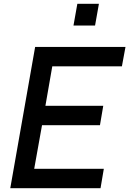

<svg xmlns="http://www.w3.org/2000/svg" viewBox="-20 -999 686 1019"><path d="M484.5 -863.5H370L390.5 -979H505ZM257.5 -647 221 -437.5H528L510.5 -334.5H203L161.5 -103H531L513.5 0H34.5L166.5 -750H646L627 -647Z"/></svg>

Font: Russisch Sans SemiBold
Style: Italic
Weight: 600
Width: 4
Italic angle: -10°
Designer: Michael Sharanda (font) & Cristiano Sobral (main changes)
Foundry: Michael Sharanda
Version: Version 2.00;September 8, 2020;FontCreator 13.0.0.2681 64-bi